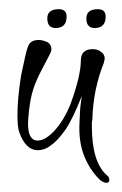

<svg xmlns="http://www.w3.org/2000/svg" viewBox="-20 -325 266 418"><path d="M211 73Q206 73 198 67Q176 46 163.5 15Q151 -16 153 -57L154 -77Q154 -83 155 -93Q156 -103 158 -116Q138 -65 122 -42Q105 -18 90 -8Q77 2 62 2Q36 2 22 -37Q18 -48 18 -74Q18 -93 20 -114.5Q22 -136 26 -161Q31 -184 34.5 -200.5Q38 -217 42 -226Q47 -238 65 -238Q72 -238 84 -233Q92 -227 92 -218Q92 -214 89 -208L75 -181Q72 -175 68.5 -168.5Q65 -162 62 -155Q51 -132 46.5 -107Q42 -82 41 -56Q41 -19 62 -19Q79 -19 100 -42Q120 -65 133 -97Q156 -160 156 -193Q156 -218 182 -218Q193 -218 200 -212Q208 -207 208 -197L206 -188Q195 -161 188.5 -130Q182 -99 181 -64Q180 -61 180 -57V-50Q180 27 212 56Q218 60 218 67Q218 73 211 73ZM186 -264Q168 -264 168 -285Q168 -305 193 -305Q210 -305 210 -289Q210 -264 186 -264ZM101 -264Q83 -264 83 -285Q83 -305 108 -305Q125 -305 125 -289Q125 -264 101 -264Z"/></svg>

Font: Puppies Play
Style: Regular
Weight: 400
Designer: Robert E. Leuschke
Foundry: Robert E. Leuschke
Version: Version 1.010; ttfautohint (v1.8.3)